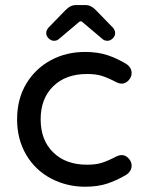

<svg xmlns="http://www.w3.org/2000/svg" viewBox="-20 -709 561 740"><path d="M158.2 -581.1Q158.2 -591.8 166 -601.6L232.4 -669.9Q251 -689.5 272.5 -689.5H309.6Q331.1 -689.5 349.6 -669.9L416 -601.6Q423.8 -591.8 423.8 -581.1Q423.8 -570.3 414.6 -561Q405.3 -551.8 393.6 -551.8Q382.8 -551.8 375 -558.6L298.8 -623Q295.9 -627 291 -627Q287.1 -627 283.2 -623L207 -558.6Q199.2 -551.8 188.5 -551.8Q176.8 -551.8 167.5 -561Q158.2 -570.3 158.2 -581.1ZM177.7 -20.5Q116.2 -52.7 81.1 -112.3Q45.9 -171.9 45.9 -249Q45.9 -328.1 82 -387.7Q117.2 -445.3 176.3 -477.1Q235.4 -508.8 307.6 -508.8Q356.4 -508.8 393.6 -496.6Q430.7 -484.4 467.8 -461.9Q487.3 -448.2 487.3 -426.8Q487.3 -412.1 475.6 -399.4Q463.9 -386.7 449.2 -386.7Q439.5 -386.7 427.7 -392.6Q393.6 -410.2 371.1 -417Q348.6 -423.8 315.4 -423.8Q233.4 -423.8 185.1 -376.5Q136.7 -329.1 136.7 -249Q136.7 -168.9 185.1 -121.6Q233.4 -74.2 315.4 -74.2Q348.6 -74.2 371.1 -81.1Q393.6 -87.9 427.7 -105.5Q439.5 -111.3 449.2 -111.3Q463.9 -111.3 475.6 -98.6Q487.3 -85.9 487.3 -71.3Q487.3 -49.8 467.8 -36.1Q430.7 -13.7 393.6 -1.5Q356.4 10.7 307.6 10.7Q238.3 10.7 177.7 -20.5Z"/></svg>

Font: KTXP_ComRound
Style: Medium
Weight: 500
Version: Version 1.01;May 16, 2022;FontCreator 13.0.0.2683 64-bit